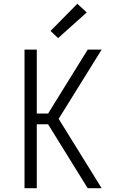

<svg xmlns="http://www.w3.org/2000/svg" viewBox="-20 -998 640 1018"><path d="M110 0V-735H175V-396H235L445 -735H519L291 -368L519 0H445L235 -339H175V0ZM288 -796 248 -834 390 -978 440 -932Z"/></svg>

Font: Iosevka Aile Custom Light
Style: Regular
Weight: 300
Designer: Belleve Invis
Foundry: Belleve Invis
Version: Version 17.0.2; ttfautohint (v1.8.3)